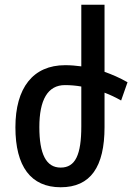

<svg xmlns="http://www.w3.org/2000/svg" viewBox="-20 -780 559 810"><path d="M421 -244V-389C445 -380 468 -369 491 -356L518 -433C485 -452 452 -466 421 -477V-760H323V-500C301 -503 278 -505 255 -505C119 -505 45 -409 45 -243C45 -78 110 10 236 10C362 10 421 -76 421 -244ZM254 -421C277 -421 300 -419 323 -415V-247C323 -127 298 -73 236 -73C174 -73 146 -131 146 -244C146 -358 181 -421 254 -421Z"/></svg>

Font: Noto Sans Armenian Condensed Medium
Style: Regular
Weight: 500
Width: 3
Designer: Monotype Design Team
Foundry: Monotype Imaging Inc.
Version: Version 2.008